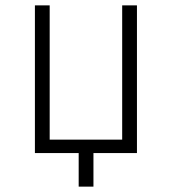

<svg xmlns="http://www.w3.org/2000/svg" viewBox="-20 -570 640 715"><path d="M273 125H328V0H490V-550H435V-50H165V-550H110V0H273Z"/></svg>

Font: JetBrains Mono Thin
Style: Regular
Weight: 100
Monospace: yes
Designer: Philipp Nurullin, Konstantin Bulenkov
Foundry: JetBrains
Version: Version 2.305